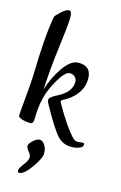

<svg xmlns="http://www.w3.org/2000/svg" viewBox="-130 -656 617 976"><g transform="rotate(15 178.5 -168.0)"><path d="M322 35 349 32Q357 32 357 40Q357 54 338 61Q319 68 295 68Q250 68 219.5 32Q189 -4 135 -101Q122 -122 122 -133Q122 -148 164 -168Q232 -203 232 -256Q232 -271 221.5 -281.5Q211 -292 194 -292Q170 -292 137 -235.5Q104 -179 92.5 -129.5Q81 -80 81 -23Q81 5 65 5Q42 5 21 -1.5Q0 -8 0 -18.5Q0 -29 8 -113.5Q16 -198 17 -235Q21 -439 41 -547Q44 -556 68.5 -578Q93 -600 108 -600Q123 -600 122.5 -562.5Q122 -525 106 -402Q90 -279 86 -177Q104 -241 143.5 -298Q183 -355 223 -355Q291 -355 291 -289Q291 -245 265 -209.5Q239 -174 195 -152Q186 -148 186 -143Q186 -138 189 -133Q252 -22 296 23Q308 35 322 35ZM75 264Q67 264 67 253Q67 242 87 216Q107 190 107 175.5Q107 161 94 146Q81 131 81 120Q81 109 100 91.5Q119 74 134 74Q149 74 161 92.5Q173 111 173 136Q173 161 136.5 212.5Q100 264 75 264Z"/></g></svg>

Font: Cookie
Style: Regular
Weight: 400
Designer: Ania Kruk
Foundry: Ania Kruk
Version: Version 1.004